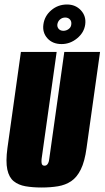

<svg xmlns="http://www.w3.org/2000/svg" viewBox="-20 -822 465 854"><path d="M165 12Q125 12 93.5 6.5Q62 1 41 -16Q20 -33 12.5 -68Q5 -103 13 -163L73 -591H232L165 -115Q164 -104 165 -97Q166 -90 169.5 -87.5Q173 -85 178 -85Q183 -85 187 -87.5Q191 -90 194.5 -97Q198 -104 199 -115L266 -591H425L365 -164Q357 -104 339.5 -68.5Q322 -33 296.5 -16Q271 1 238 6.5Q205 12 165 12ZM254 -626Q214 -626 191 -651.5Q168 -677 173 -713Q178 -751 208 -776.5Q238 -802 278 -802Q316 -802 340 -776Q364 -750 359 -713Q354 -677 323 -651.5Q292 -626 254 -626ZM262 -685Q275 -685 285.5 -693Q296 -701 297 -713Q299 -727 291 -735.5Q283 -744 270 -744Q257 -744 247 -735.5Q237 -727 235 -713Q234 -701 241.5 -693Q249 -685 262 -685Z"/></svg>

Font: Alumni Sans Thin Black
Style: Italic
Weight: 900
Italic angle: -8°
Version: Version 1.016